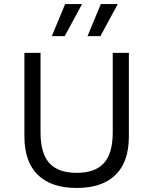

<svg xmlns="http://www.w3.org/2000/svg" viewBox="-20 -922 760 952"><path d="M101 0ZM619 -246Q619 -119 552.5 -54.5Q486 10 360 10Q234 10 167.5 -55Q101 -120 101 -246V-660H181V-266Q181 -162 224.5 -113.5Q268 -65 360 -65Q452 -65 495.5 -113.5Q539 -162 539 -266V-660H619ZM564 -902 478 -743H414L480 -902ZM387 -902 301 -743H237L303 -902Z"/></svg>

Font: Work Sans
Style: Regular
Weight: 400
Designer: Wei Huang
Foundry: Wei Huang
Version: Version 1.500; ttfautohint (v1.6)